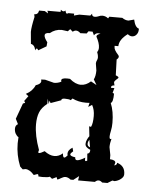

<svg xmlns="http://www.w3.org/2000/svg" viewBox="-47 -636 538 683"><g transform="rotate(5 222.0 -294.5)"><path d="M361.8 3.9 378.4 -6.3 386.2 -4.9Q387.7 -4.9 393.1 -6.6Q398.4 -8.3 404.1 -11.7Q409.7 -15.1 414.1 -20.3Q418.5 -25.4 418.5 -32.7Q418.5 -62 389.7 -70.8V-69.8Q389.7 -62.5 380.4 -60.5L383.3 -70.3Q383.3 -80.1 363.3 -81.1V-95.7L357.9 -124Q357.9 -137.7 362.3 -153.8L358.9 -152.8Q355 -152.8 355 -162.1Q355 -168.9 357.9 -182.1Q360.8 -195.3 360.8 -210.9Q360.8 -251.5 348.6 -280.8Q357.4 -283.7 357.4 -314.9L352.1 -316.9L356.9 -334.5H344.7V-336.4Q344.7 -343.8 356.5 -343.8L354 -354Q354 -357.4 356.2 -360.1Q358.4 -362.8 361.1 -365.2Q363.8 -367.7 366 -369.6Q368.2 -371.6 368.2 -373Q368.2 -376.5 357.9 -380.4L356 -436.5Q362.8 -441.9 362.8 -447.3Q362.8 -450.2 359.9 -453.4Q356.9 -456.5 353.8 -460.4Q350.6 -464.4 347.7 -469.5Q344.7 -474.6 344.7 -481.9V-484.4H357.9Q358.4 -508.3 387.7 -529.8Q395.5 -523.4 402.8 -523.4Q412.6 -523.4 418.9 -531Q425.3 -538.6 425.3 -549.3V-552.7Q411.6 -556.2 405.8 -583.5L385.7 -578.1Q374 -578.1 363.3 -585.9H316.9L313 -579.6Q303.7 -587.4 292 -587.4Q285.7 -587.4 278.8 -584.2Q272 -581.1 265.2 -581.1Q254.9 -581.1 254.9 -591.3L249 -584H210L190.9 -579.1L191.4 -585.9H170.9L166 -583.5Q161.7 -583.5 159.7 -594.2Q156.3 -590.8 152.4 -590.8Q148 -590.8 143.1 -595.7L142.6 -587.9H95.7L98.7 -578.6L86.5 -585.9H66Q64 -571.3 49.9 -571.3L51.8 -562Q43.5 -524.9 43.5 -507.8L47.4 -465.3Q61.1 -462.9 64.5 -443.8Q66.9 -450.7 69.9 -450.7Q72.3 -450.7 75.2 -444.8L103.6 -461.4L105 -476.1Q93.3 -491.2 93.3 -499.5Q93.3 -509.3 108.9 -509.3H110.9Q128.9 -524.4 152.4 -524.4L174.3 -521.5L182.2 -529.8L191.4 -521.5Q197.8 -526.4 203.6 -526.4Q211.5 -526.4 219.3 -518.6L241.7 -519.5L247.6 -527.8H262.2L268.1 -515.1Q273.5 -523.9 283.2 -523.9L291 -522.9Q277.4 -518.6 277.4 -512.7V-511.2Q289.6 -488.8 289.6 -472.7Q289.6 -463.4 284.7 -457Q289.1 -445.8 289.1 -438.5Q289.1 -432.1 286.4 -427.2Q283.7 -422.4 283.7 -416L287.6 -391.1Q287.6 -371.1 281.3 -358.9L292.5 -339.8L272 -351.1Q255.4 -335.9 236.8 -335.9Q217.3 -335.9 196.8 -353.5L186.1 -354Q166 -354 166 -345.2L167 -340.8Q154.8 -334.5 141.1 -334.5L108.9 -342.8L94.8 -342.3L95.7 -336.4Q95.7 -326.2 77.2 -320.3Q68.4 -298.8 45 -286.6L54.7 -279.3L41.1 -260.7L45 -256.3Q45 -253.4 37.6 -251.5L17.1 -195.3L26.4 -176.8Q17.1 -171.9 17.1 -160.2Q17.1 -149.9 21.8 -141.8Q26.4 -133.8 32.3 -130.9L31.3 -108.9Q31.3 -67.4 47.4 -27.3L57.2 -18.1L66.9 -20Q82.1 -20 98.2 -1.5L110.4 -5.9Q114.8 -5.9 114.8 -0.5V2L128.9 2.9Q149.4 2.9 155.8 -0.5L164.1 6.3L178.3 -0.5Q181.7 -0.5 181.7 2.4L181.2 2.9Q181.2 6.8 184.1 6.8Q185.6 6.8 188.8 5.1Q191.9 3.4 195.6 1.2Q199.2 -1 203.4 -2.7Q207.5 -4.4 211 -4.4Q220.7 -4.4 230 3.4H239.8L259.3 -11.7L256.9 3.9H316.9Q323.3 -2.4 329.6 -2.4Q336.4 -2.4 342.8 3.9ZM211.9 -284.7Q232.9 -273.9 260.8 -273.9L273.5 -274.4L270 -259.8L283.2 -268.1Q292.5 -251.5 292.5 -229Q292.5 -202.1 286.2 -189.9L279.3 -191.4L283.2 -156.2Q279.3 -151.4 275.7 -143.6Q272 -135.7 272 -127.9Q272 -115.7 290.5 -108.4V-105.5Q290.5 -95.7 281.3 -93.8L283.2 -68.8L278.3 -66.9Q274.9 -66.9 274.9 -72.8L275.4 -79.1Q255.9 -67.4 247.1 -67.4Q239.8 -67.4 239.8 -75.7V-77.1Q221.2 -79.6 221.2 -85.9Q221.2 -90.3 230.5 -97.7L227.1 -110.4Q211 -100.6 211 -87.9L211.9 -81.1Q204.6 -72.8 200.7 -72.8Q195.8 -72.8 194.9 -87.4Q181.2 -75.2 165.1 -75.2Q148 -75.2 129.4 -89.4Q115.3 -81.1 110.4 -81.1Q107 -81.1 107 -84.5L108.9 -91.8Q90.4 -142.1 90.4 -182.1Q90.4 -207 97.5 -224.9Q104.5 -242.7 124.1 -257.8V-276.4L128.9 -257.8L131.4 -270L135.3 -261.7L172.4 -274.9Q172.4 -281.7 184.1 -281.7Q199.7 -281.7 206.1 -278.3ZM289.1 -117.2Q279.3 -120.1 279.3 -128.9Q279.3 -136.2 284.2 -144Z"/></g></svg>

Font: Truetypewriter PolyglOTT
Style: Regular
Weight: 400
Designer: Sergey Beatoff a.k.a. Sam_T
Version: Version 3.76